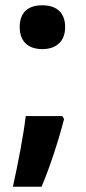

<svg xmlns="http://www.w3.org/2000/svg" viewBox="-20 -576 326 731"><path d="M55 -473C55 -413 93 -389 141 -389C188 -389 228 -413 228 -473C228 -534 188 -556 141 -556C93 -556 55 -534 55 -473ZM224 -123 217 -134H78C69 -58 48 50 29 135H138C170 62 206 -52 224 -123Z"/></svg>

Font: Noto Sans Lao UI
Style: Bold
Weight: 700
Designer: Monotype Design Team
Foundry: Monotype Imaging Inc.
Version: Version 2.000